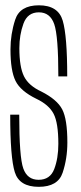

<svg xmlns="http://www.w3.org/2000/svg" viewBox="-20 -699 304 724"><path d="M126 5.5Q53 5.5 35.8 -49.8Q18.5 -105 18.5 -266.5H52.5Q52.5 -106.5 67.8 -63.8Q83 -21 125.5 -21Q169 -21 184.5 -61.5Q200 -102 200 -156.5Q200 -235.5 182.2 -269.8Q164.5 -304 117 -326.5Q57.5 -355.5 38.5 -394Q19.5 -432.5 19.5 -513Q19.5 -570 37.2 -624.5Q55 -679 126.5 -679Q199.5 -679 216.5 -621.2Q233.5 -563.5 233.5 -411H200Q200 -563.5 184.5 -608Q169 -652.5 126.5 -652.5Q84 -652.5 68.5 -610Q53 -567.5 53 -517.5Q53 -446.5 70.5 -411.2Q88 -376 135.5 -354Q195 -324 214.5 -286.8Q234 -249.5 234 -161.5Q234 -101 216.2 -47.8Q198.5 5.5 126 5.5Z"/></svg>

Font: Anybody Condensed ExtraLight
Style: Regular
Weight: 200
Width: 3
Designer: Tyler Finck
Foundry: Etcetera Type Company
Version: Version 1.010; ttfautohint (v1.8.3) -l 8 -r 50 -G 200 -x 14 